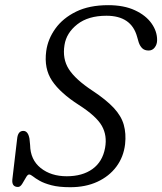

<svg xmlns="http://www.w3.org/2000/svg" viewBox="-20 -732 644 762"><path d="M259 11Q213.5 11 184.2 3.2Q155 -4.5 137.5 -14.5Q120 -24.5 110.8 -32Q101.5 -39.5 95.5 -39.5Q89.5 -39.5 82.8 -27.2Q76 -15 68.2 -2.5Q60.5 10 51.5 10Q26 10 29 -20L48 -181Q51 -212.5 72.5 -212.5Q91.5 -212.5 97 -181.5L99.5 -156.5Q100.5 -98 141.5 -65.2Q182.5 -32.5 245 -32.5Q307 -32.5 347 -61.2Q387 -90 397 -145Q406 -194 384.2 -232.5Q362.5 -271 293 -315.5Q219.5 -362.5 186.8 -411.2Q154 -460 163.5 -529.5Q170 -577 199.8 -618.5Q229.5 -660 282 -685.8Q334.5 -711.5 409.5 -711.5Q472 -711.5 515.5 -691.2Q559 -671 581.5 -639Q604 -607 603.5 -572.5Q603.5 -556 594.2 -543.8Q585 -531.5 570 -531.5Q554 -531.5 544.8 -540.2Q535.5 -549 530.5 -564L524 -586.5Q501 -669.5 402.5 -669.5Q330 -669.5 286.8 -635.5Q243.5 -601.5 236 -553.5Q227 -498.5 253.2 -457.5Q279.5 -416.5 347 -372Q401.5 -336 431.5 -303.8Q461.5 -271.5 471.2 -236.8Q481 -202 476.5 -160Q470.5 -109 441.8 -70.5Q413 -32 366.2 -10.5Q319.5 11 259 11Z"/></svg>

Font: Fraunces 9pt S100 Light
Style: Italic
Weight: 300
Italic angle: -16°
Version: Version 1.000; ttfautohint (v1.8.3)